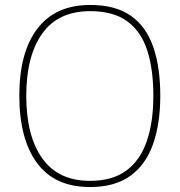

<svg xmlns="http://www.w3.org/2000/svg" viewBox="-20 -745 726 775"><path d="M343 10Q201 10 129.5 -87Q58 -184 58 -359Q58 -534 131 -629.5Q204 -725 344 -725Q446 -725 508 -681.5Q570 -638 598.5 -556Q627 -474 627 -358Q627 -247 598 -164Q569 -81 506.5 -35.5Q444 10 343 10ZM343 -15Q434 -15 490 -56.5Q546 -98 572.5 -175Q599 -252 599 -358Q599 -466 574 -542.5Q549 -619 493 -659.5Q437 -700 344 -700Q215 -700 150.5 -609.5Q86 -519 86 -358Q86 -197 150.5 -106Q215 -15 343 -15Z"/></svg>

Font: Noto Serif Tamil Thin
Style: Regular
Weight: 100
Designer: Indian Type Foundry, Tom Grace, and the Monotype Design Team
Foundry: Monotype Imaging Inc.
Version: Version 2.004; ttfautohint (v1.8.4.7-5d5b)